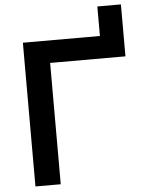

<svg xmlns="http://www.w3.org/2000/svg" viewBox="-60 -951 745 998"><g transform="rotate(-5 312.5 -452.0)"><path d="M546 -750 486 -690V-904H609V-633H156L216 -693V0H84V-750Z"/></g></svg>

Font: Bounded
Style: Regular
Weight: 400
Designer: Vlad Churkin
Version: Version 1.0